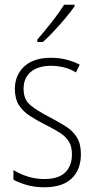

<svg xmlns="http://www.w3.org/2000/svg" viewBox="-20 -784 401 814"><path d="M323 -130Q323 -65 284 -27.5Q245 10 168 10Q126 10 92.5 0Q59 -10 37 -22V-63Q64 -46 98 -35.5Q132 -25 168 -25Q228 -25 256.5 -53Q285 -81 285 -130Q285 -163 272 -184Q259 -205 234 -221Q209 -237 175 -254Q137 -273 107.5 -292Q78 -311 60.5 -338Q43 -365 43 -407Q43 -465 82.5 -502Q122 -539 196 -539Q231 -539 262 -531Q293 -523 318 -510L302 -477Q257 -505 195 -505Q143 -505 111.5 -480Q80 -455 80 -407Q80 -362 109 -338Q138 -314 191 -287Q227 -268 257.5 -249Q288 -230 305.5 -202.5Q323 -175 323 -130ZM296 -757Q280 -734 256.5 -706Q233 -678 208 -651.5Q183 -625 162 -606H138V-616Q170 -653 199.5 -690.5Q229 -728 252 -764H296Z"/></svg>

Font: Noto Sans Gujarati UI Condensed ExtraLight
Style: Regular
Weight: 200
Width: 3
Designer: Jelle Bosma - Monotype Design Team, Universal Thirst
Foundry: Monotype Imaging Inc.
Version: Version 2.106; ttfautohint (v1.8.4.7-5d5b)